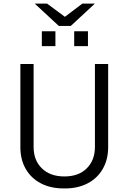

<svg xmlns="http://www.w3.org/2000/svg" viewBox="-20 -1044 719 1074"><path d="M168 -686V-222Q168 -147 214.5 -102Q261 -57 340 -57Q420 -57 465.5 -102.5Q511 -148 511 -222V-686H585V-220Q585 -152 555 -99.5Q525 -47 470.5 -18.5Q416 10 344 10H335Q263 10 208.5 -18.5Q154 -47 124 -99Q94 -151 94 -220V-686ZM343 -950 441 -1024H511L376 -899H309L174 -1024H243ZM290 -786H214V-869H290ZM472 -786H395V-869H472Z"/></svg>

Font: Chivo Light
Style: Regular
Weight: 300
Designer: Hector Gatti
Foundry: Omnibus-Type
Version: Version 1.007